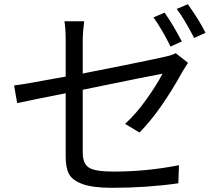

<svg xmlns="http://www.w3.org/2000/svg" viewBox="-20 -856 1040 912"><path d="M843.8 -659.2 790 -634.8Q751 -714.8 709 -773.4L761.7 -795.9Q798.8 -744.1 843.8 -659.2ZM373 -663.1V-506.8Q670.9 -565.4 760.7 -585.9Q801.8 -594.7 814.5 -603.5L873 -557.6Q848.6 -519.5 847.7 -517.6Q743.2 -328.1 642.6 -226.6L574.2 -267.6Q626 -314.5 675.3 -383.8Q724.6 -453.1 752 -505.9Q706.1 -498 373 -429.7V-131.8Q373 -79.1 401.9 -60.1Q430.7 -41 518.6 -41Q676.8 -41 830.1 -71.3L827.1 14.6Q676.8 36.1 512.7 36.1Q421.9 36.1 373 18.6Q324.2 1 308.1 -28.8Q292 -58.6 292 -111.3V-413.1Q167 -388.7 61.5 -366.2L46.9 -450.2Q86.9 -454.1 292 -492.2V-663.1Q292 -719.7 286.1 -754.9H379.9Q373 -703.1 373 -663.1ZM819.3 -813.5 872.1 -835.9Q926.8 -759.8 956.1 -700.2L902.3 -675.8Q851.6 -772.5 819.3 -813.5Z"/></svg>

Font: GenYoGothic TW TTF Regular
Style: Regular
Weight: 400
Version: Version 1.300